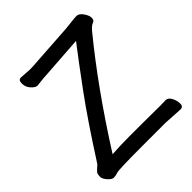

<svg xmlns="http://www.w3.org/2000/svg" viewBox="-199 -848 998 998"><g transform="rotate(-45 300.0 -349.0)"><path d="M93 -693 156 -689Q174 -689 197 -691L439 -707Q462 -709 484 -712Q506 -715 523 -715Q540 -715 556 -692.5Q572 -670 572 -652Q572 -634 558 -629.5Q544 -625 525 -603Q337 -374 147 -74Q209 -78 264 -78H374L502 -77L539 -78H540Q559 -78 570.5 -55.5Q582 -33 582 -11Q582 11 561 11H560L457 5H292Q114 5 97 11Q80 17 66 17Q52 17 35 -2.5Q18 -22 18 -36Q18 -50 20.5 -58Q23 -66 36.5 -77.5Q50 -89 54 -93Q182 -293 272 -415.5Q362 -538 429 -625L200 -609Q176 -608 151 -605Q126 -602 124 -602H123Q109 -602 91 -621.5Q73 -641 73 -667Q73 -693 91 -693Z"/></g></svg>

Font: LXGW ZhenKai
Style: Regular
Weight: 400
Designer: LXGW / Fontworks Inc.
Foundry: LXGW / Fontworks Inc.
Version: Version 0.800;June 8, 2025